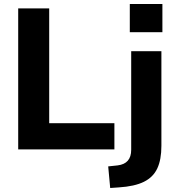

<svg xmlns="http://www.w3.org/2000/svg" viewBox="-20 -747 886 960"><path d="M71 0V-705H226V-131H552V0ZM629 -586V-727H792V-586ZM531 193 521 85 568 80Q636 72 636 2V-491H787V-18Q787 51 766.5 95Q746 139 699.5 162Q653 185 574 190Z"/></svg>

Font: Nunito Sans ExtraBold
Style: Regular
Weight: 800
Designer: Vernon Adams
Foundry: Vernon Adams
Version: Version 3.101; ttfautohint (v1.8.4.7-5d5b);gftools[0.9.27]